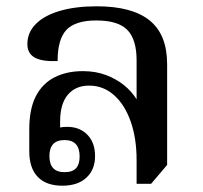

<svg xmlns="http://www.w3.org/2000/svg" viewBox="-20 -580 645 610"><path d="M178 10Q127 10 100 -18Q73 -46 73 -99V-169Q73 -234 94 -274.5Q115 -315 153.5 -334.5Q192 -354 243 -354Q284 -354 317 -341.5Q350 -329 374.5 -309Q399 -289 415 -263L414 -264V-388Q414 -455 384.5 -485Q355 -515 286 -515Q220 -515 191.5 -485.5Q163 -456 163 -386Q114 -384 90.5 -397Q67 -410 67 -440Q67 -477 94 -504Q121 -531 170.5 -545.5Q220 -560 287 -560Q400 -560 455.5 -515Q511 -470 511 -376V-56L460 4H414V-71Q414 -141 395 -194.5Q376 -248 342 -278Q308 -308 263 -308Q220 -308 195.5 -279Q171 -250 171 -194V-175Q175 -176 181 -176.5Q187 -177 194 -177Q233 -177 257.5 -152Q282 -127 282 -84Q282 -41 254.5 -15.5Q227 10 178 10ZM185 -33Q210 -33 221.5 -45.5Q233 -58 233 -83Q233 -135 185 -135Q137 -135 137 -84Q137 -33 185 -33Z"/></svg>

Font: Noto Serif Thai Medium
Style: Regular
Weight: 500
Version: Version 2.001